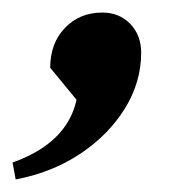

<svg xmlns="http://www.w3.org/2000/svg" viewBox="-82 -159 282 306"><path d="M-57 127 -62 100Q25 69 40 0L-2 -51Q-2 -90 21.5 -114.5Q45 -139 81 -139Q108 -139 125.5 -121Q143 -103 143 -75Q143 -28 117 14Q91 56 46 86Q1 116 -57 127Z"/></svg>

Font: Platypi
Style: Italic
Weight: 400
Italic angle: -13°
Designer: David Sargent
Foundry: Bolt Cutter Type
Version: Version 1.200; ttfautohint (v1.8.4.7-5d5b)